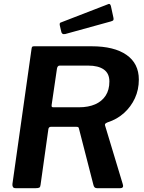

<svg xmlns="http://www.w3.org/2000/svg" viewBox="-20 -984 753 1004"><path d="M622 -21Q629 0 608 0H487Q479 0 474.5 -4.5Q470 -9 468 -19L393 -311Q392 -317 389 -319Q386 -321 377 -321H247Q235 -321 233 -309L192 -17Q191 -6 185.5 -3Q180 0 167 0H62Q51 0 47.5 -6.5Q44 -13 45 -22L145 -729Q146 -737 148.5 -739.5Q151 -742 158 -742H459Q577 -742 641.5 -697Q706 -652 706 -568Q706 -515 685.5 -470.5Q665 -426 628.5 -393Q592 -360 542 -344Q533 -340 530.5 -337Q528 -334 529 -329L622 -21ZM393 -423Q442 -423 477.5 -438.5Q513 -454 532.5 -484Q552 -514 552 -558Q552 -600 523 -620.5Q494 -641 441 -641H292Q281 -641 278 -626L250 -435Q249 -427 251.5 -425Q254 -423 259 -423H393ZM560 -952 573 -892Q575 -884 573 -879.5Q571 -875 560 -872L321 -806Q311 -804 306 -808Q301 -812 300 -820L293 -850Q290 -864 297 -866L545 -962Q550 -965 554 -962.5Q558 -960 560 -952Z"/></svg>

Font: Libre Franklin SemiBold
Style: Italic
Weight: 600
Italic angle: -8°
Designer: Pablo Impallari, Rodrigo Fuenzalida, Nhung Nguyen
Foundry: Impallari Type
Version: Version 3.000